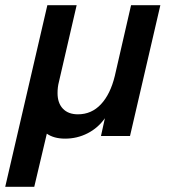

<svg xmlns="http://www.w3.org/2000/svg" viewBox="-60 -520 693 734"><path d="M441 -500H553L437 0H326L341 -68Q315 -31 275 -10.5Q235 10 189 10Q146 10 119 -9L71 194H-40L121 -500H233L165 -206Q160 -187 160 -164Q160 -126 180.5 -104.5Q201 -83 238 -83Q290 -83 326 -121.5Q362 -160 379 -230Z"/></svg>

Font: CBA Beacon Sans Bold
Style: Italic
Weight: 700
Italic angle: -13°
Designer: Wei Huang
Foundry: Wei Huang
Version: Version 1.002